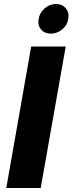

<svg xmlns="http://www.w3.org/2000/svg" viewBox="-20 -933 360 953"><path d="M11.2 0 134.8 -702.1H306.2L182.1 0ZM231.9 -766.1Q201.2 -766.1 183.6 -787.1Q166 -808.1 171.9 -838.9Q176.8 -870.1 201.9 -891.6Q227.1 -913.1 257.8 -913.1Q289.1 -913.1 306.6 -891.8Q324.2 -870.6 318.8 -838.9Q314 -808.1 288.8 -787.1Q263.7 -766.1 231.9 -766.1Z"/></svg>

Font: SVN-Poppins
Style: Bold Italic
Weight: 700
Italic angle: -10°
Designer: Ninad Kale (Devanagari), Jonny Pinhorn (Latin)
Foundry: Indian Type Foundry
Version: Version 3.002 2017